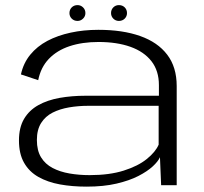

<svg xmlns="http://www.w3.org/2000/svg" viewBox="-20 -708 780 734"><path d="M311 5.5Q376 5.5 425.2 -6Q474.5 -17.5 509 -35.2Q543.5 -53 564 -72Q584.5 -91 591.5 -107L596 0H655.5V-379Q655.5 -451.5 619.2 -499Q583 -546.5 516 -570.2Q449 -594 356 -594Q299.5 -594 250 -583.2Q200.5 -572.5 161.2 -551.8Q122 -531 95.8 -499Q69.5 -467 60 -423.5L126 -401.5Q136 -451 167 -483.2Q198 -515.5 246.2 -531.5Q294.5 -547.5 356.5 -547.5Q427 -547.5 478.8 -529Q530.5 -510.5 559 -474Q587.5 -437.5 587.5 -382.5V-342H307.5Q254.5 -342 208 -333.8Q161.5 -325.5 126.5 -306Q91.5 -286.5 72 -253.5Q52.5 -220.5 52.5 -171Q52.5 -120 72 -85.8Q91.5 -51.5 127 -31.5Q162.5 -11.5 209.2 -3Q256 5.5 311 5.5ZM322.5 -38.5Q282 -38.5 245.8 -44.8Q209.5 -51 181.2 -65.8Q153 -80.5 137 -106.5Q121 -132.5 121 -173Q121 -212 137.2 -237.8Q153.5 -263.5 181.2 -277.5Q209 -291.5 244.2 -297.5Q279.5 -303.5 317 -303.5H586.5V-155Q574.5 -127 541 -100Q507.5 -73 453 -55.8Q398.5 -38.5 322.5 -38.5ZM276.5 -628Q288.5 -628 297.5 -636.8Q306.5 -645.5 306.5 -658Q306.5 -671 297.5 -679.8Q288.5 -688.5 276.5 -688.5Q263 -688.5 254.2 -679.8Q245.5 -671 245.5 -658Q245.5 -645.5 254.2 -636.8Q263 -628 276.5 -628ZM434.5 -628Q448 -628 456.8 -636.8Q465.5 -645.5 465.5 -658Q465.5 -671 456.8 -679.8Q448 -688.5 434.5 -688.5Q422 -688.5 413.2 -679.8Q404.5 -671 404.5 -658Q404.5 -645.5 413.2 -636.8Q422 -628 434.5 -628Z"/></svg>

Font: Anybody Expanded Light
Style: Regular
Weight: 300
Width: 7
Version: Version 1.113;gftools[0.9.25]